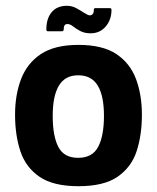

<svg xmlns="http://www.w3.org/2000/svg" viewBox="-20 -635 543 663"><path d="M251 8Q164 8 116.5 -24.5Q69 -57 50.5 -112.5Q32 -168 32 -239Q32 -308 53 -362.5Q74 -417 121.5 -448.5Q169 -480 251 -480Q334 -480 381.5 -448.5Q429 -417 449.5 -362.5Q470 -308 470 -239Q470 -169 452 -113.5Q434 -58 386.5 -25Q339 8 251 8ZM250 -90Q299 -90 319 -128Q339 -166 339 -235Q339 -304 317.5 -339.5Q296 -375 250 -375Q205 -375 183.5 -339.5Q162 -304 162 -235Q162 -165 181.5 -127.5Q201 -90 250 -90ZM146 -527Q140 -527 140 -533Q140 -571 158.5 -593Q177 -615 211 -615Q228 -615 243 -607Q258 -599 271 -590.5Q284 -582 290 -582Q296 -582 300 -586.5Q304 -591 304 -600Q304 -607 309 -607H359Q365 -607 365 -601Q365 -567 345 -543.5Q325 -520 293 -520Q272 -520 257 -528Q242 -536 232 -544Q222 -552 213 -552Q206 -552 203 -547.5Q200 -543 200 -534Q200 -527 194 -527Z"/></svg>

Font: Glory Thin
Style: Bold
Weight: 700
Version: Version 1.011